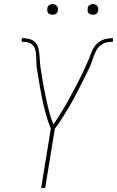

<svg xmlns="http://www.w3.org/2000/svg" viewBox="-20 -932 580 952"><path d="M184 0 232 -294Q227 -308 221.5 -322Q216 -336 212 -350.5Q208 -365 204 -379.5Q200 -394 196.5 -408.5Q193 -423 190 -438Q187 -453 184 -468Q181 -483 178.5 -498Q176 -513 173.5 -528Q171 -543 168.5 -558Q166 -573 163.5 -588Q161 -603 160.5 -618.5Q160 -634 159.5 -650Q159 -666 156 -681Q153 -696 143.5 -707Q134 -718 119 -721.5Q104 -725 88 -725V-743Q106 -743 124 -739Q142 -735 154 -722.5Q166 -710 170.5 -692Q175 -674 176 -656Q177 -638 178.5 -619.5Q180 -601 183 -583L184 -581Q188 -547 194.5 -513Q201 -479 208 -445.5Q215 -412 223.5 -379Q232 -346 245 -315Q267 -347 287 -380Q307 -413 325.5 -447Q344 -481 362 -515.5Q380 -550 396 -584L397 -586Q404 -601 410.5 -616.5Q417 -632 424 -647V-649Q431 -668 440 -686.5Q449 -705 465 -719Q481 -733 501 -738Q521 -743 540 -743V-725Q524 -725 508 -721.5Q492 -718 478.5 -707Q465 -696 457 -681Q449 -666 443.5 -650Q438 -634 432.5 -618.5Q427 -603 419.5 -588Q412 -573 404.5 -558Q397 -543 389.5 -528Q382 -513 374.5 -498Q367 -483 359 -468Q351 -453 343 -438Q335 -423 326.5 -408.5Q318 -394 309 -379.5Q300 -365 291 -350.5Q282 -336 272.5 -322Q263 -308 252 -294L204 0ZM440 -859Q434 -859 428.5 -861Q423 -863 419 -867.5Q415 -872 414.5 -878.5Q414 -885 415 -891Q415 -896 417.5 -900Q420 -904 424 -906.5Q428 -909 432 -910.5Q436 -912 441 -912Q447 -912 452.5 -909.5Q458 -907 462 -902.5Q466 -898 467 -891.5Q468 -885 467 -879Q466 -874 463.5 -870Q461 -866 457.5 -863.5Q454 -861 449.5 -860Q445 -859 440 -859ZM240 -859Q234 -859 228.5 -861Q223 -863 219 -867.5Q215 -872 214.5 -878.5Q214 -885 215 -891Q215 -896 217.5 -900Q220 -904 224 -906.5Q228 -909 232 -910.5Q236 -912 241 -912Q247 -912 252.5 -909.5Q258 -907 262 -902.5Q266 -898 267 -891.5Q268 -885 267 -879Q266 -874 263.5 -870Q261 -866 257.5 -863.5Q254 -861 249.5 -860Q245 -859 240 -859Z"/></svg>

Font: Iosevka Term Curly Th Obl
Style: Regular
Weight: 100
Italic angle: -9°
Designer: Belleve Invis
Foundry: Belleve Invis
Version: Version 32.3.0